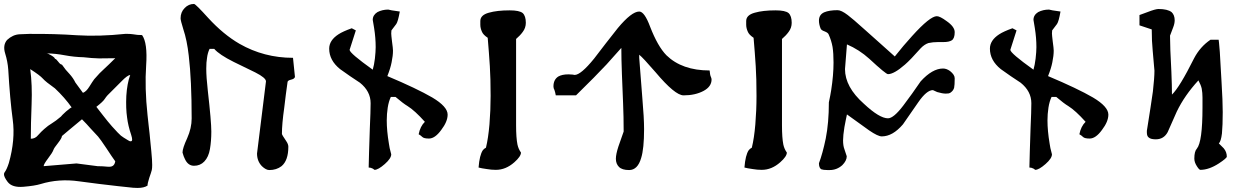

<svg xmlns="http://www.w3.org/2000/svg" viewBox="-60 -970 6207 964"><path d="M-24.4 -769.5Q3.9 -795.9 38.1 -797.9Q72.3 -799.8 86.9 -799.8Q215.8 -800.8 326.2 -793Q437.5 -786.1 567.4 -799.8Q575.2 -799.8 583 -799.8Q595.7 -799.8 608.4 -797.9Q628.9 -793.9 653.3 -793.9Q681.6 -754.9 673.8 -641.6Q666 -529.3 680.7 -392.6Q681.6 -378.9 686.5 -338.9Q691.4 -299.8 695.3 -254.9Q700.2 -210 703.1 -169.9Q704.1 -154.3 704.1 -141.6Q704.1 -125 702.1 -116.2Q699.2 -104.5 689.5 -77.1Q680.7 -49.8 680.7 -38.1Q663.1 -26.4 630.9 -26.4Q620.1 -26.4 608.4 -27.3Q558.6 -32.2 534.2 -35.2Q437.5 -45.9 336.9 -59.6Q236.3 -74.2 143.6 -45.9Q115.2 -37.1 57.6 -32.2Q1 -27.3 -21.5 -56.6Q-40 -81.1 -40 -94.7Q-40 -100.6 -37.1 -104.5Q-26.4 -118.2 -15.6 -151.4Q17.6 -268.6 3.9 -369.1Q-9.8 -469.7 -18.6 -621.1Q-21.5 -661.1 -34.2 -702.1Q-46.9 -743.2 -24.4 -769.5ZM351.6 -371.1Q309.6 -335.9 288.1 -318.4Q267.6 -300.8 251 -287.1Q251 -277.3 231.4 -252Q210.9 -226.6 208 -216.8Q203.1 -203.1 180.7 -173.8Q159.2 -145.5 159.2 -135.7Q213.9 -139.6 324.2 -149.4Q350.6 -145.5 429.7 -135.7Q454.1 -135.7 483.4 -132.8Q486.3 -132.8 489.3 -132.8Q514.6 -132.8 518.6 -160.2Q502.9 -181.6 473.6 -226.6Q444.3 -270.5 432.6 -284.2Q414.1 -303.7 394.5 -325.2Q376 -346.7 351.6 -371.1ZM91.8 -623Q102.5 -543.9 98.6 -445.3Q94.7 -346.7 94.7 -273.4Q117.2 -273.4 131.8 -292Q147.5 -309.6 162.1 -322.3Q181.6 -339.8 200.2 -350.6Q219.7 -362.3 246.1 -384.8Q248 -388.7 271.5 -410.2Q295.9 -430.7 299.8 -430.7Q264.6 -480.5 215.8 -526.4Q168.9 -559.6 155.3 -575.2Q140.6 -591.8 91.8 -623ZM172.9 -702.1Q180.7 -702.1 198.2 -691.4Q215.8 -680.7 215.8 -674.8Q221.7 -674.8 232.4 -660.2Q243.2 -645.5 251 -645.5Q269.5 -618.2 289.1 -598.6Q307.6 -578.1 318.4 -555.7Q331.1 -538.1 356.4 -503.9Q373 -509.8 388.7 -535.2Q404.3 -560.5 413.1 -572.3Q442.4 -606.4 462.9 -624Q483.4 -642.6 518.6 -677.7Q474.6 -676.8 437.5 -676.8Q400.4 -677.7 359.4 -682.6Q312.5 -683.6 265.6 -692.4Q219.7 -701.2 172.9 -702.1ZM593.8 -593.8Q579.1 -591.8 550.8 -562.5Q522.5 -534.2 500 -511.7Q476.6 -490.2 466.8 -474.6Q458 -460 423.8 -433.6Q436.5 -418 458 -389.6Q480.5 -360.4 502 -335.9Q537.1 -296.9 546.9 -289.1Q556.6 -281.2 583 -265.6Q591.8 -259.8 596.7 -260.7Q603.5 -260.7 603.5 -269.5Q603.5 -277.3 598.6 -293Q583 -338.9 578.1 -379.9Q571.3 -425.8 574.2 -488.3Q578.1 -550.8 593.8 -593.8Z M1420.9 -584Q1418.9 -574.2 1402.3 -570.3Q1384.8 -566.4 1383.8 -558.6Q1379.9 -526.4 1375 -494.1Q1371.1 -461.9 1367.2 -429.7Q1355.5 -347.7 1355.5 -297.9Q1355.5 -293 1377 -261.7Q1387.7 -246.1 1387.7 -233.4Q1387.7 -164.1 1353.5 -135.7Q1328.1 -116.2 1292 -116.2Q1275.4 -116.2 1254.9 -135.7Q1230.5 -161.1 1230.5 -199.2Q1245.1 -320.3 1275.4 -561.5Q1275.4 -579.1 1221.7 -606.4Q1168 -632.8 1113.3 -659.2Q1041 -695.3 1015.6 -724.6Q1007.8 -724.6 992.2 -724.6Q982.4 -704.1 979.5 -679.7Q975.6 -658.2 975.6 -625Q975.6 -583 983.4 -514.6Q1001 -359.4 1001 -309.6Q1001 -261.7 994.1 -221.7Q987.3 -181.6 965.8 -159.2Q945.3 -137.7 914.1 -137.7Q883.8 -137.7 868.2 -171.9Q862.3 -182.6 856.4 -204.1Q856.4 -225.6 879.9 -276.4Q902.3 -327.1 902.3 -375Q902.3 -567.4 887.7 -690.4Q878.9 -768.6 860.4 -823.2Q846.7 -867.2 846.7 -877.9Q846.7 -909.2 867.2 -929.7Q886.7 -950.2 914.1 -950.2Q921.9 -950.2 985.4 -879.9Q1061.5 -796.9 1142.6 -750Q1265.6 -679.7 1411.1 -679.7Q1415 -647.5 1420.9 -584Z M2187.5 -394.5Q2187.5 -359.4 2155.3 -317.4Q2124 -274.4 2093.8 -274.4Q2068.4 -274.4 2060.5 -282.2Q2052.7 -290 2042 -295.9Q2049.8 -335.9 2073.2 -358.4Q2022.5 -415 1986.3 -437.5Q1964.8 -450.2 1925.8 -483.4Q1918 -483.4 1902.3 -483.4Q1891.6 -460.9 1886.7 -429.7Q1881.8 -397.5 1881.8 -365.2Q1881.8 -313.5 1892.6 -249Q1894.5 -230.5 1904.3 -195.3Q1904.3 -174.8 1872.1 -146.5Q1838.9 -117.2 1820.3 -117.2Q1815.4 -121.1 1812.5 -123Q1801.8 -128.9 1791 -128.9Q1791 -157.2 1793 -207Q1794.9 -256.8 1796.9 -327.1Q1800.8 -411.1 1800.8 -452.1Q1800.8 -511.7 1747.1 -554.7Q1721.7 -571.3 1697.3 -587.9Q1671.9 -605.5 1647.5 -623Q1592.8 -667 1592.8 -725.6Q1592.8 -767.6 1639.6 -797.9Q1662.1 -812.5 1706.1 -828.1Q1712.9 -824.2 1726.6 -817.4Q1718.8 -793 1695.3 -719.7Q1695.3 -703.1 1811.5 -620.1Q1818.4 -643.6 1822.3 -675.8Q1826.2 -710.9 1826.2 -733.4Q1826.2 -780.3 1818.4 -829.1Q1815.4 -846.7 1811.5 -870.1Q1811.5 -894.5 1835 -909.2Q1859.4 -921.9 1889.6 -921.9Q1901.4 -918.9 1907.2 -918Q1936.5 -913.1 1947.3 -912.1Q1938.5 -862.3 1929.7 -849.6Q1913.1 -828.1 1905.3 -817.4Q1904.3 -813.5 1904.3 -801.8Q1904.3 -793.9 1908.2 -761.7Q1913.1 -726.6 1913.1 -715.8Q1913.1 -690.4 1906.2 -657.2Q1900.4 -627 1884.8 -587.9Q2033.2 -525.4 2110.4 -480.5Q2187.5 -434.6 2187.5 -394.5Q2187.5 -394.5 2187.5 -394.5Z M2580.1 -855.5Q2580.1 -830.1 2564.5 -809.6Q2551.8 -792 2531.2 -774.4Q2531.2 -629.9 2531.2 -340.8Q2531.2 -278.3 2538.1 -244.1Q2543 -221.7 2555.7 -204.1Q2555.7 -184.6 2522.5 -155.3Q2479.5 -117.2 2429.7 -117.2Q2407.2 -117.2 2384.8 -121.1Q2356.4 -125 2342.8 -128.9Q2347.7 -191.4 2364.3 -215.8Q2370.1 -223.6 2379.9 -228.5Q2391.6 -276.4 2397.5 -345.7Q2403.3 -416 2403.3 -488.3Q2403.3 -577.1 2399.4 -637.7Q2397.5 -671.9 2394.5 -708Q2391.6 -743.2 2388.7 -780.3Q2365.2 -795.9 2359.4 -811.5Q2351.6 -829.1 2351.6 -845.7Q2351.6 -854.5 2351.6 -858.4Q2351.6 -863.3 2351.6 -864.3Q2351.6 -894.5 2394.5 -906.2Q2435.5 -918 2499 -918Q2547.9 -918 2564.5 -904.3Q2580.1 -889.6 2580.1 -855.5Z M3512.7 -571.3Q3512.7 -535.2 3472.7 -513.7Q3430.7 -491.2 3372.1 -491.2Q3329.1 -491.2 3231.4 -607.4Q3168 -680.7 3149.4 -695.3Q3149.4 -693.4 3149.4 -689.5Q3149.4 -685.5 3149.4 -679.7Q3149.4 -671.9 3165 -478.5Q3173.8 -377.9 3173.8 -321.3Q3173.8 -223.6 3159.2 -176.8Q3141.6 -116.2 3098.6 -116.2Q3063.5 -116.2 3047.9 -131.8Q3032.2 -147.5 3032.2 -172.9Q3032.2 -195.3 3044.9 -234.4Q3059.6 -277.3 3071.3 -309.6Q3071.3 -384.8 3068.4 -452.1Q3065.4 -519.5 3062.5 -598.6Q3059.6 -676.8 3059.6 -729.5Q3046.9 -714.8 3027.3 -693.4Q3008.8 -672.9 2985.4 -646.5Q2933.6 -590.8 2832 -491.2Q2797.9 -491.2 2730.5 -491.2Q2727.5 -507.8 2723.6 -518.6Q2718.8 -526.4 2718.8 -536.1Q2718.8 -570.3 2743.2 -585.9Q2762.7 -596.7 2793.9 -596.7Q2804.7 -596.7 2813.5 -595.7Q2817.4 -594.7 2825.2 -593.8Q2856.4 -593.8 2922.9 -675.8Q2952.1 -713.9 2981.4 -752Q3011.7 -790 3042 -829.1Q3111.3 -912.1 3149.4 -912.1Q3175.8 -912.1 3204.1 -835.9Q3242.2 -737.3 3286.1 -692.4Q3364.3 -616.2 3502.9 -616.2Q3504.9 -592.8 3508.8 -585Q3512.7 -577.1 3512.7 -570.3Q3512.7 -571.3 3512.7 -571.3Z M3915 -855.5Q3915 -830.1 3899.4 -809.6Q3886.7 -792 3866.2 -774.4Q3866.2 -629.9 3866.2 -340.8Q3866.2 -278.3 3873 -244.1Q3877.9 -221.7 3890.6 -204.1Q3890.6 -184.6 3857.4 -155.3Q3814.5 -117.2 3764.6 -117.2Q3742.2 -117.2 3719.7 -121.1Q3691.4 -125 3677.7 -128.9Q3682.6 -191.4 3699.2 -215.8Q3705.1 -223.6 3714.8 -228.5Q3726.6 -276.4 3732.4 -345.7Q3738.3 -416 3738.3 -488.3Q3738.3 -577.1 3734.4 -637.7Q3732.4 -671.9 3729.5 -708Q3726.6 -743.2 3723.6 -780.3Q3700.2 -795.9 3694.3 -811.5Q3686.5 -829.1 3686.5 -845.7Q3686.5 -854.5 3686.5 -858.4Q3686.5 -863.3 3686.5 -864.3Q3686.5 -894.5 3729.5 -906.2Q3770.5 -918 3834 -918Q3882.8 -918 3899.4 -904.3Q3915 -889.6 3915 -855.5Z M4733.4 -577.1Q4733.4 -542 4730.5 -529.3Q4726.6 -515.6 4714.8 -506.8Q4710.9 -502.9 4703.1 -501Q4698.2 -500 4688.5 -500Q4671.9 -500 4645.5 -507.8Q4645.5 -507.8 4624 -517.6Q4592.8 -517.6 4550.8 -457Q4473.6 -345.7 4473.6 -345.7Q4421.9 -285.2 4367.2 -285.2Q4347.7 -285.2 4303.7 -315.4Q4250 -353.5 4192.4 -395.5Q4189.5 -382.8 4186.5 -367.2Q4183.6 -351.6 4179.7 -332Q4172.9 -289.1 4172.9 -265.6Q4172.9 -238.3 4179.7 -220.7Q4182.6 -211.9 4185.5 -203.1Q4188.5 -194.3 4191.4 -185.5Q4191.4 -163.1 4168.9 -140.6Q4141.6 -116.2 4105.5 -116.2Q4102.5 -116.2 4094.7 -116.2Q4074.2 -116.2 4063.5 -120.1Q4051.8 -127 4051.8 -150.4Q4070.3 -199.2 4085.9 -274.4Q4101.6 -353.5 4101.6 -456.1Q4109.4 -492.2 4113.3 -517.6Q4125 -592.8 4125 -656.2Q4125 -703.1 4120.1 -734.4Q4114.3 -766.6 4100.6 -796.9Q4097.7 -805.7 4080.1 -812.5Q4062.5 -818.4 4059.6 -828.1Q4051.8 -848.6 4051.8 -866.2Q4051.8 -896.5 4078.1 -908.2Q4103.5 -918.9 4145.5 -918.9Q4164.1 -918.9 4196.3 -894.5Q4217.8 -878.9 4286.1 -817.4Q4323.2 -785.2 4359.4 -752Q4395.5 -718.8 4432.6 -686.5Q4476.6 -742.2 4519.5 -789.1Q4609.4 -888.7 4643.6 -888.7Q4659.2 -888.7 4692.4 -864.3Q4733.4 -835.9 4733.4 -808.6Q4733.4 -777.3 4718.8 -767.6Q4705.1 -758.8 4676.8 -758.8Q4668 -758.8 4649.4 -758.8Q4624 -758.8 4601.6 -753.9Q4581.1 -747.1 4562.5 -727.5Q4510.7 -668.9 4483.4 -645.5Q4428.7 -597.7 4398.4 -597.7Q4387.7 -597.7 4304.7 -674.8Q4253.9 -720.7 4192.4 -747.1Q4189.5 -706.1 4182.6 -623Q4182.6 -533.2 4277.3 -449.2Q4355.5 -376 4398.4 -376Q4426.8 -376 4475.6 -440.4Q4497.1 -469.7 4519.5 -500Q4541 -530.3 4562.5 -561.5Q4621.1 -626 4674.8 -626Q4692.4 -626 4710 -613.3Q4733.4 -594.7 4733.4 -577.1Z M5504.9 -394.5Q5504.9 -359.4 5472.7 -317.4Q5441.4 -274.4 5411.1 -274.4Q5385.7 -274.4 5377.9 -282.2Q5370.1 -290 5359.4 -295.9Q5367.2 -335.9 5390.6 -358.4Q5339.8 -415 5303.7 -437.5Q5282.2 -450.2 5243.2 -483.4Q5235.4 -483.4 5219.7 -483.4Q5209 -460.9 5204.1 -429.7Q5199.2 -397.5 5199.2 -365.2Q5199.2 -313.5 5210 -249Q5211.9 -230.5 5221.7 -195.3Q5221.7 -174.8 5189.5 -146.5Q5156.2 -117.2 5137.7 -117.2Q5132.8 -121.1 5129.9 -123Q5119.1 -128.9 5108.4 -128.9Q5108.4 -157.2 5110.4 -207Q5112.3 -256.8 5114.3 -327.1Q5118.2 -411.1 5118.2 -452.1Q5118.2 -511.7 5064.5 -554.7Q5039.1 -571.3 5014.6 -587.9Q4989.3 -605.5 4964.8 -623Q4910.2 -667 4910.2 -725.6Q4910.2 -767.6 4957 -797.9Q4979.5 -812.5 5023.4 -828.1Q5030.3 -824.2 5043.9 -817.4Q5036.1 -793 5012.7 -719.7Q5012.7 -703.1 5128.9 -620.1Q5135.7 -643.6 5139.6 -675.8Q5143.6 -710.9 5143.6 -733.4Q5143.6 -780.3 5135.7 -829.1Q5132.8 -846.7 5128.9 -870.1Q5128.9 -894.5 5152.3 -909.2Q5176.8 -921.9 5207 -921.9Q5218.8 -918.9 5224.6 -918Q5253.9 -913.1 5264.6 -912.1Q5255.9 -862.3 5247.1 -849.6Q5230.5 -828.1 5222.7 -817.4Q5221.7 -813.5 5221.7 -801.8Q5221.7 -793.9 5225.6 -761.7Q5230.5 -726.6 5230.5 -715.8Q5230.5 -690.4 5223.6 -657.2Q5217.8 -627 5202.1 -587.9Q5350.6 -525.4 5427.7 -480.5Q5504.9 -434.6 5504.9 -394.5Q5504.9 -394.5 5504.9 -394.5Z M6099.6 -183.6Q6099.6 -175.8 6059.6 -149.4Q6009.8 -117.2 5966.8 -117.2Q5960.9 -117.2 5949.2 -135.7Q5936.5 -155.3 5936.5 -173.8Q5936.5 -210 5949.2 -223.6Q5977.5 -257.8 5977.5 -429.7Q5977.5 -435.5 5977.5 -442.4Q5977.5 -448.2 5977.5 -454.1Q5977.5 -460.9 5977.5 -467.8Q5977.5 -473.6 5977.5 -480.5Q5977.5 -503.9 5973.6 -525.4Q5969.7 -543 5957 -566.4Q5887.7 -491.2 5848.6 -410.2Q5836.9 -382.8 5825.2 -357.4Q5813.5 -332 5802.7 -306.6Q5783.2 -270.5 5743.2 -270.5Q5717.8 -270.5 5708 -279.3Q5698.2 -286.1 5698.2 -304.7Q5698.2 -306.6 5698.2 -308.6Q5698.2 -311.5 5698.2 -313.5Q5700.2 -324.2 5701.2 -332Q5710 -386.7 5716.8 -431.6Q5723.6 -476.6 5728.5 -510.7Q5736.3 -580.1 5736.3 -615.2Q5736.3 -614.3 5727.5 -715.8Q5722.7 -762.7 5722.7 -822.3Q5702.1 -829.1 5661.1 -842.8Q5661.1 -855.5 5661.1 -894.5Q5665 -895.5 5701.2 -909.2Q5741.2 -924.8 5756.8 -924.8Q5801.8 -924.8 5822.3 -909.2Q5837.9 -894.5 5837.9 -868.2Q5837.9 -851.6 5830.1 -832Q5822.3 -809.6 5814.5 -791Q5814.5 -733.4 5821.3 -609.4Q5824.2 -541 5824.2 -495.1Q5862.3 -531.2 5935.5 -677.7Q5965.8 -735.4 6017.6 -770.5Q6031.2 -770.5 6058.6 -770.5Q6059.6 -769.5 6064.5 -709Q6066.4 -678.7 6068.4 -640.6Q6071.3 -602.5 6073.2 -557.6Q6079.1 -461.9 6079.1 -407.2Q6079.1 -340.8 6075.2 -299.8Q6070.3 -259.8 6059.6 -250Q6076.2 -234.4 6084 -225.6Q6099.6 -207 6099.6 -183.6Q6099.6 -183.6 6099.6 -183.6Z"/></svg>

Font: Tolkien Dwarf Runes
Style: Regular
Weight: 400
Version: Regular